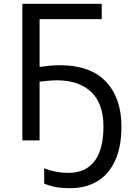

<svg xmlns="http://www.w3.org/2000/svg" viewBox="-20 -734 691 1004"><path d="M277 -314Q257 -314 229.5 -311.5Q202 -309 187 -307V0H97V-714H512V-634H187V-384Q206 -387 235.5 -390Q265 -393 292 -393Q453 -393 534 -307Q615 -221 615 -73Q615 36 581 108Q547 180 487 215Q427 250 349 250Q303 250 271.5 244Q240 238 211 226V146Q242 158 273 164Q304 170 338 170Q428 170 474.5 108.5Q521 47 521 -73Q521 -192 457 -253Q393 -314 277 -314Z"/></svg>

Font: Noto Sans IKEA
Style: Regular
Weight: 400
Designer: Monotype Design Team
Foundry: Monotype Imaging Inc.
Version: Version 2.001